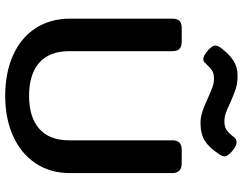

<svg xmlns="http://www.w3.org/2000/svg" viewBox="-120 -820 955 756"><g transform="rotate(90 358.0 -442.5)"><path d="M367 -783Q338 -796 322.5 -801.5Q307 -807 290 -807Q270 -807 259 -800Q248 -793 231 -775Q224 -765 213 -765Q200 -765 178 -784Q160 -801 160 -812Q160 -823 171 -837Q195 -868 220 -884Q245 -900 279 -900Q308 -900 331 -892.5Q354 -885 385 -871Q408 -860 424.5 -854Q441 -848 458 -848Q478 -848 491 -856Q504 -864 520 -885Q528 -896 540 -896Q554 -896 574 -880Q596 -862 596 -849Q596 -838 586 -825Q561 -787 534 -770.5Q507 -754 465 -754Q442 -754 419.5 -761.5Q397 -769 367 -783ZM54 -240V-643Q54 -662 62.5 -671Q71 -680 91 -680H144Q164 -680 173 -671Q182 -662 182 -643V-237Q182 -159 227.5 -119Q273 -79 358 -79Q442 -79 487.5 -119Q533 -159 533 -237V-643Q533 -662 542 -671Q551 -680 571 -680H623Q662 -680 662 -643V-240Q662 -162 623.5 -104.5Q585 -47 516 -16Q447 15 358 15Q268 15 199 -15.5Q130 -46 92 -104Q54 -162 54 -240Z"/></g></svg>

Font: Mitr
Style: Regular
Weight: 400
Designer: Thanarat Vachiruckul
Foundry: Cadson Demak
Version: Version 1.003